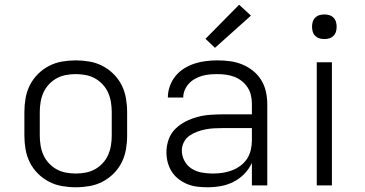

<svg xmlns="http://www.w3.org/2000/svg" viewBox="-20 -783 1540 811"><path d="M300 8Q271 8 242 3Q213 -2 187 -15.5Q161 -29 140 -50Q119 -71 106 -97Q93 -123 88 -152Q83 -181 83 -210V-310Q83 -339 88 -368Q93 -397 106 -423Q119 -449 140 -470Q161 -491 187 -504.5Q213 -518 242 -523Q271 -528 300 -528Q329 -528 358 -523Q387 -518 413 -504.5Q439 -491 460 -470Q481 -449 494 -423Q507 -397 512 -368Q517 -339 517 -310V-210Q517 -181 512 -152Q507 -123 494 -97Q481 -71 460 -50Q439 -29 413 -15.5Q387 -2 358 3Q329 8 300 8ZM300 -50Q321 -50 342 -54Q363 -58 381 -68Q399 -78 413.5 -93.5Q428 -109 436.5 -128Q445 -147 448.5 -168Q452 -189 452 -210V-310Q452 -331 448.5 -352Q445 -373 436.5 -392Q428 -411 413.5 -426.5Q399 -442 381 -452Q363 -462 342 -466Q321 -470 300 -470Q279 -470 258 -466Q237 -462 219 -452Q201 -442 186.5 -426.5Q172 -411 163.5 -392Q155 -373 151.5 -352Q148 -331 148 -310V-210Q148 -189 151.5 -168Q155 -147 163.5 -128Q172 -109 186.5 -93.5Q201 -78 219 -68Q237 -58 258 -54Q279 -50 300 -50Z M856 8Q835 8 813.5 5.5Q792 3 772 -5Q752 -13 734.5 -26.5Q717 -40 705.5 -58Q694 -76 688.5 -97Q683 -118 683 -140Q683 -167 692 -193Q701 -219 720 -238Q739 -257 763.5 -269.5Q788 -282 814 -289Q840 -296 867 -298Q894 -300 921 -300H1044V-344Q1044 -362 1040 -380Q1036 -398 1026 -413.5Q1016 -429 1001.5 -440.5Q987 -452 970 -458.5Q953 -465 934.5 -467.5Q916 -470 898 -470Q882 -470 865.5 -468.5Q849 -467 833.5 -462.5Q818 -458 803.5 -450Q789 -442 778 -430Q767 -418 760.5 -403Q754 -388 754 -371H689Q689 -396 697.5 -419.5Q706 -443 721.5 -462Q737 -481 758 -494Q779 -507 802 -514.5Q825 -522 849.5 -525Q874 -528 898 -528Q925 -528 951.5 -524.5Q978 -521 1002.5 -511Q1027 -501 1048 -484.5Q1069 -468 1083 -445.5Q1097 -423 1103 -396.5Q1109 -370 1109 -344V0H1044V-95Q1032 -69 1012 -48.5Q992 -28 966.5 -15Q941 -2 913 3Q885 8 856 8ZM879 -50Q900 -50 920 -53Q940 -56 959 -63Q978 -70 995 -82.5Q1012 -95 1023 -111.5Q1034 -128 1039 -148.5Q1044 -169 1044 -189V-242H921Q902 -242 884 -241Q866 -240 848 -236.5Q830 -233 812.5 -226.5Q795 -220 780 -209.5Q765 -199 756.5 -182Q748 -165 748 -147Q748 -124 759.5 -103Q771 -82 790.5 -70Q810 -58 833 -54Q856 -50 879 -50ZM888 -581 848 -619 990 -763 1040 -717Z M1318 0V-520H1382V0ZM1350 -618Q1339 -618 1329 -621Q1319 -624 1311.5 -631.5Q1304 -639 1301 -649Q1298 -659 1298 -670Q1298 -681 1301 -691Q1304 -701 1311.5 -708.5Q1319 -716 1329 -719Q1339 -722 1350 -722Q1361 -722 1371 -719Q1381 -716 1388.5 -708.5Q1396 -701 1399 -691Q1402 -681 1402 -670Q1402 -659 1399 -649Q1396 -639 1388.5 -631.5Q1381 -624 1371 -621Q1361 -618 1350 -618Z"/></svg>

Font: Iosevka Aile Custom Light
Style: Regular
Weight: 300
Designer: Belleve Invis
Foundry: Belleve Invis
Version: Version 17.0.2; ttfautohint (v1.8.3)